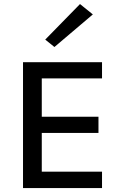

<svg xmlns="http://www.w3.org/2000/svg" viewBox="-20 -952 612 972"><path d="M96.5 0V-637H496.5V-555H191.5V-361H478.5V-279H191.5V-83H496.5V0ZM255.5 -714 209 -751.5 385 -931.5 450 -879Z"/></svg>

Font: Karla Medium
Style: Regular
Weight: 500
Designer: Jonathan Pinhorn
Version: Version 2.001